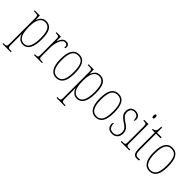

<svg xmlns="http://www.w3.org/2000/svg" viewBox="134 -1850 3202 3202"><g transform="rotate(45 1735.5 -249.0)"><path d="M20 240V220H33Q63 220 77.5 215.5Q92 211 96 195Q100 179 100 143V-441Q100 -476 96 -491.5Q92 -507 77 -511.5Q62 -516 26 -516H2V-536H124L127 -436H130Q147 -483 179 -514.5Q211 -546 267 -546Q349 -546 389 -483Q429 -420 429 -279Q429 -130 386 -60Q343 10 270 10Q214 10 179.5 -21Q145 -52 128 -105H127Q127 -88 127.5 -58Q128 -28 128 14V143Q128 179 132 195Q136 211 150 215.5Q164 220 194 220H214V240ZM270 -15Q338 -15 369.5 -85.5Q401 -156 401 -278Q401 -401 369.5 -461Q338 -521 267 -521Q220 -521 188.5 -491.5Q157 -462 142.5 -407Q128 -352 128 -277Q128 -198 141 -139.5Q154 -81 185.5 -48Q217 -15 270 -15Z M522 0V-20H529Q560 -20 574 -24Q588 -28 592 -44Q596 -60 596 -97V-441Q596 -476 592 -492Q588 -508 573 -512Q558 -516 524 -516H517V-536H620L623 -432H625Q635 -457 649.5 -483Q664 -509 687 -526.5Q710 -544 744 -544Q779 -544 796.5 -526Q814 -508 814 -481Q814 -465 809.5 -454Q805 -443 793 -443Q793 -465 789 -482Q785 -499 774 -509Q763 -519 740 -519Q712 -519 690.5 -497.5Q669 -476 654 -440Q639 -404 631.5 -361.5Q624 -319 624 -277V-97Q624 -60 628 -44Q632 -28 647 -24Q662 -20 693 -20H711V0Z M1049 10Q969 10 924 -57.5Q879 -125 879 -267Q879 -406 921.5 -474Q964 -542 1052 -542Q1136 -542 1177.5 -474Q1219 -406 1219 -267Q1219 -123 1176 -56.5Q1133 10 1049 10ZM1050 -15Q1102 -15 1133 -44.5Q1164 -74 1177.5 -130.5Q1191 -187 1191 -267Q1191 -393 1159 -455Q1127 -517 1050 -517Q973 -517 940 -454.5Q907 -392 907 -267Q907 -144 941.5 -79.5Q976 -15 1050 -15Z M1292 240V220H1305Q1335 220 1349.5 215.5Q1364 211 1368 195Q1372 179 1372 143V-441Q1372 -476 1368 -491.5Q1364 -507 1349 -511.5Q1334 -516 1298 -516H1274V-536H1396L1399 -436H1402Q1419 -483 1451 -514.5Q1483 -546 1539 -546Q1621 -546 1661 -483Q1701 -420 1701 -279Q1701 -130 1658 -60Q1615 10 1542 10Q1486 10 1451.5 -21Q1417 -52 1400 -105H1399Q1399 -88 1399.5 -58Q1400 -28 1400 14V143Q1400 179 1404 195Q1408 211 1422 215.5Q1436 220 1466 220H1486V240ZM1542 -15Q1610 -15 1641.5 -85.5Q1673 -156 1673 -278Q1673 -401 1641.5 -461Q1610 -521 1539 -521Q1492 -521 1460.5 -491.5Q1429 -462 1414.5 -407Q1400 -352 1400 -277Q1400 -198 1413 -139.5Q1426 -81 1457.5 -48Q1489 -15 1542 -15Z M1977 10Q1897 10 1852 -57.5Q1807 -125 1807 -267Q1807 -406 1849.5 -474Q1892 -542 1980 -542Q2064 -542 2105.5 -474Q2147 -406 2147 -267Q2147 -123 2104 -56.5Q2061 10 1977 10ZM1978 -15Q2030 -15 2061 -44.5Q2092 -74 2105.5 -130.5Q2119 -187 2119 -267Q2119 -393 2087 -455Q2055 -517 1978 -517Q1901 -517 1868 -454.5Q1835 -392 1835 -267Q1835 -144 1869.5 -79.5Q1904 -15 1978 -15Z M2367 10Q2323 10 2296 -7Q2269 -24 2257.5 -48Q2246 -72 2246 -94Q2246 -109 2248.5 -119Q2251 -129 2256 -133.5Q2261 -138 2267 -138Q2267 -80 2290 -47.5Q2313 -15 2368 -15Q2418 -15 2444.5 -45Q2471 -75 2471 -130Q2471 -153 2464.5 -173.5Q2458 -194 2439 -214.5Q2420 -235 2383 -257Q2338 -287 2311 -311.5Q2284 -336 2273 -361.5Q2262 -387 2262 -421Q2262 -475 2293.5 -508Q2325 -541 2379 -541Q2414 -541 2439 -528.5Q2464 -516 2476.5 -495Q2489 -474 2489 -449Q2489 -427 2484 -416Q2479 -405 2468 -405Q2468 -463 2445.5 -489.5Q2423 -516 2378 -516Q2331 -516 2310.5 -488.5Q2290 -461 2290 -420Q2290 -378 2316 -346.5Q2342 -315 2394 -283Q2436 -258 2459 -233.5Q2482 -209 2490.5 -183Q2499 -157 2499 -127Q2499 -64 2463.5 -27Q2428 10 2367 10Z M2567 0V-20H2587Q2620 -20 2634.5 -24.5Q2649 -29 2653 -44.5Q2657 -60 2657 -95V-437Q2657 -474 2653.5 -490.5Q2650 -507 2636.5 -511.5Q2623 -516 2593 -516H2584V-536H2685V-95Q2685 -60 2689 -44.5Q2693 -29 2707.5 -24.5Q2722 -20 2754 -20H2772V0ZM2666 -658Q2656 -658 2650 -666Q2644 -674 2644 -698Q2644 -721 2650 -729.5Q2656 -738 2666 -738Q2676 -738 2682.5 -729.5Q2689 -721 2689 -698Q2689 -674 2682.5 -666Q2676 -658 2666 -658Z M2956 10Q2903 10 2881 -23Q2859 -56 2859 -141V-511H2793V-530Q2813 -532 2826 -537.5Q2839 -543 2847 -552Q2859 -567 2862.5 -592.5Q2866 -618 2867 -657H2887V-536H2995V-511H2887V-138Q2887 -66 2903.5 -40.5Q2920 -15 2955 -15Q2968 -15 2978.5 -16.5Q2989 -18 3003 -20V5Q2990 7 2978 8.5Q2966 10 2956 10Z M3248 10Q3168 10 3123 -57.5Q3078 -125 3078 -267Q3078 -406 3120.5 -474Q3163 -542 3251 -542Q3335 -542 3376.5 -474Q3418 -406 3418 -267Q3418 -123 3375 -56.5Q3332 10 3248 10ZM3249 -15Q3301 -15 3332 -44.5Q3363 -74 3376.5 -130.5Q3390 -187 3390 -267Q3390 -393 3358 -455Q3326 -517 3249 -517Q3172 -517 3139 -454.5Q3106 -392 3106 -267Q3106 -144 3140.5 -79.5Q3175 -15 3249 -15Z"/></g></svg>

Font: Noto Serif Khmer Condensed Thin
Style: Regular
Weight: 250
Width: 3
Designer: Danh Hong and the Monotype Design Team
Foundry: Monotype Imaging Inc.
Version: Version 2.004